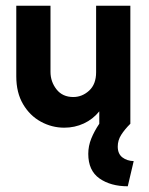

<svg xmlns="http://www.w3.org/2000/svg" viewBox="-20 -437 526 678"><path d="M431.2 220.8Q370.8 220.8 331.2 193.1Q291.7 165.3 291.7 106.2Q291.7 78.5 302.4 52.1Q313.2 25.7 330.6 0V-43.8Q308.3 -16 276 -1Q243.8 13.9 206.9 13.9Q163.2 13.9 124.3 -7.3Q85.4 -28.5 61.5 -69.1Q37.5 -109.7 37.5 -167.4V-416.7H158.3V-183.3Q158.3 -148.6 179.5 -121.5Q200.7 -94.4 238.9 -94.4Q270.1 -94.4 294.8 -117Q319.4 -139.6 319.4 -181.9V-416.7H440.3V0Q420.1 20.1 408 39.2Q395.8 58.3 395.8 80.6Q395.8 106.2 412.2 118.8Q428.5 131.2 452.1 131.9Z"/></svg>

Font: co2trust
Style: Bold
Weight: 700
Designer: Kristian Moeller
Foundry: Dicotype
Version: Version 1.000